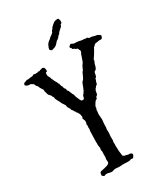

<svg xmlns="http://www.w3.org/2000/svg" viewBox="-260 -1133 1124 1292"><g transform="rotate(-30 302.5 -487.0)"><path d="M335.9 -378.9V-373Q335.9 -371.1 332 -367.2Q332 -353.5 331.1 -351.1Q330.1 -348.6 329.1 -337.4Q328.1 -326.2 330.1 -309.1Q332 -292 331.1 -280.8Q330.1 -269.5 329.1 -263.7Q328.1 -257.8 328.1 -252.9V-233.4L325.2 -210.9L326.2 -196.3V-185.5Q326.2 -178.7 324.7 -171.4Q323.2 -164.1 323.7 -153.3Q324.2 -142.6 324.2 -129.9L321.3 -119.1Q322.3 -104.5 322.3 -100.6Q322.3 -96.7 321.3 -92.8L322.3 -68.4Q322.3 -48.8 324.2 -38.6Q326.2 -28.3 328.1 -8.8Q337.9 0 349.6 0L366.2 4.9H376Q382.8 4.9 389.6 9.8Q396.5 14.6 393.1 23.9Q389.6 33.2 381.8 41Q376 43 373.5 41.5Q371.1 40 366.2 40Q355.5 46.9 335.9 45.4Q316.4 43.9 301.8 43.9L270.5 45.9Q262.7 45.9 255.4 44.4Q248 43 238.8 43.9Q229.5 44.9 223.6 47.9Q217.8 50.8 208 49.8Q198.2 48.8 191.4 46.4Q184.6 43.9 174.3 43.9Q164.1 43.9 160.6 46.9Q157.2 49.8 152.8 48.3Q148.4 46.9 145.5 43Q142.6 39.1 139.6 37.1Q139.6 26.4 144.5 14.6Q152.3 9.8 155.8 9.3Q159.2 8.8 166.5 7.3Q173.8 5.9 178.7 4.4Q183.6 2.9 189.9 1.5Q196.3 0 200.7 -1Q205.1 -2 211.4 -5.9Q217.8 -9.8 217.8 -10.7Q217.8 -11.7 222.7 -18.6L220.7 -44.9Q223.6 -50.8 223.6 -55.7V-85Q225.6 -99.6 223.6 -105Q221.7 -110.4 221.7 -114.3Q221.7 -118.2 224.6 -129.9Q218.8 -146.5 220.7 -189.9Q222.7 -233.4 222.7 -260.7L225.6 -276.4Q225.6 -277.3 224.6 -281.2Q223.6 -285.2 225.6 -294.4Q227.5 -303.7 223.6 -310.5Q233.4 -331.1 224.6 -348.6Q221.7 -353.5 219.7 -359.4Q224.6 -363.3 224.6 -371.1Q222.7 -378.9 222.2 -387.2Q221.7 -395.5 216.8 -399.4Q213.9 -410.2 206.1 -414.1Q204.1 -417 204.1 -419.9Q204.1 -422.9 199.7 -426.3Q195.3 -429.7 194.3 -435.1Q193.4 -440.4 185.5 -445.3Q183.6 -458 175.8 -467.8Q168 -477.5 168 -492.2Q166 -497.1 159.2 -505.9Q152.3 -514.6 149.9 -519.5Q147.5 -524.4 145.5 -530.3Q143.6 -536.1 139.6 -541Q130.9 -558.6 128.4 -563Q126 -567.4 125 -581.1Q120.1 -585 118.7 -589.4Q117.2 -593.8 115.2 -598.6Q110.4 -604.5 105.5 -608.4Q100.6 -612.3 97.7 -621.1Q94.7 -629.9 94.7 -633.8Q88.9 -644.5 90.8 -657.2Q72.3 -684.6 71.3 -691.9Q70.3 -699.2 63.5 -702.1Q57.6 -711.9 55.7 -714.8Q53.7 -717.8 54.7 -721.7Q44.9 -726.6 40 -731Q35.2 -735.4 28.3 -734.4Q21.5 -733.4 9.8 -737.3Q-2 -741.2 -4.9 -749Q-2.9 -761.7 4.4 -764.2Q11.7 -766.6 16.6 -767.6Q21.5 -768.6 24.4 -772.5Q32.2 -769.5 38.6 -771Q44.9 -772.5 51.3 -773.4Q57.6 -774.4 66.4 -774.4Q75.2 -774.4 81.1 -781.2Q87.9 -781.2 95.7 -777.3Q100.6 -780.3 107.9 -778.8Q115.2 -777.3 119.1 -782.2L129.9 -780.3Q134.8 -785.2 141.6 -785.6Q148.4 -786.1 154.3 -790Q168 -786.1 169.9 -780.3Q174.8 -761.7 172.4 -755.9Q169.9 -750 166.5 -751.5Q163.1 -752.9 160.2 -748L159.2 -731.4Q160.2 -721.7 166 -713.9Q171.9 -706.1 172.9 -695.3Q179.7 -684.6 181.2 -678.7Q182.6 -672.9 186.5 -667.5Q190.4 -662.1 190.9 -660.6Q191.4 -659.2 193.4 -656.2Q195.3 -653.3 196.3 -647.9Q197.3 -642.6 202.1 -640.6Q201.2 -634.8 206.1 -622.1Q212.9 -611.3 212.4 -609.4Q211.9 -607.4 213.9 -600.6Q215.8 -593.8 223.6 -588.9Q221.7 -572.3 234.4 -565.4Q232.4 -560.5 239.3 -549.8Q244.1 -534.2 251 -526.4Q251 -515.6 257.8 -501.5Q264.6 -487.3 267.6 -479.5Q270.5 -471.7 276.4 -466.8Q294.9 -462.9 296.9 -474.6Q300.8 -495.1 306.6 -498Q309.6 -498 312.5 -505.9Q315.4 -513.7 320.3 -515.6Q321.3 -523.4 326.7 -533.2Q332 -543 334 -551.8Q339.8 -571.3 349.1 -579.1Q358.4 -586.9 365.7 -605.5Q373 -624 376.5 -629.4Q379.9 -634.8 382.8 -637.2Q385.7 -639.6 387.7 -643.6Q389.6 -654.3 391.1 -654.8Q392.6 -655.3 394 -658.2Q395.5 -661.1 396.5 -665Q397.5 -668.9 403.8 -676.3Q410.2 -683.6 413.1 -692.4L418 -707Q424.8 -722.7 425.3 -726.6Q425.8 -730.5 427.7 -736.3Q429.7 -742.2 432.1 -745.1Q434.6 -748 436.5 -752Q438.5 -764.6 435.5 -766.6Q432.6 -768.6 431.2 -775.4Q429.7 -782.2 425.8 -783.7Q421.9 -785.2 417 -786.6Q412.1 -788.1 410.2 -791.5Q408.2 -794.9 400.4 -796.4Q392.6 -797.9 392.6 -808.6Q384.8 -810.5 384.8 -819.3Q387.7 -827.1 402.3 -835L421.9 -825.2Q453.1 -825.2 464.8 -821.3Q476.6 -817.4 488.3 -817.4Q500 -817.4 506.3 -814.9Q512.7 -812.5 518.6 -816.4Q520.5 -811.5 532.2 -805.7Q543.9 -807.6 558.6 -802.7Q573.2 -797.9 581.5 -797.4Q589.8 -796.9 597.7 -791Q605.5 -785.2 610.4 -782.2Q606.4 -770.5 604.5 -764.2Q602.5 -757.8 587.9 -757.8Q584 -759.8 570.8 -756.8Q557.6 -753.9 553.7 -754.9Q543 -752.9 539.1 -747.1Q535.2 -741.2 527.3 -736.3Q524.4 -729.5 518.6 -719.7Q512.7 -710 506.8 -699.7Q501 -689.5 494.6 -680.7Q488.3 -671.9 484.4 -666Q486.3 -658.2 481.4 -649.9Q476.6 -641.6 474.6 -635.3Q472.7 -628.9 472.2 -624Q471.7 -619.1 469.7 -614.3Q464.8 -608.4 464.8 -604.5Q464.8 -600.6 458 -597.7Q451.2 -594.7 447.3 -589.8Q444.3 -579.1 442.4 -566.4Q440.4 -553.7 429.7 -548.8Q429.7 -541 427.2 -536.6Q424.8 -532.2 423.3 -527.8Q421.9 -523.4 421.4 -519Q420.9 -514.6 419.4 -511.7Q418 -508.8 414.6 -507.3Q411.1 -505.9 408.2 -502.9Q402.3 -493.2 400.4 -492.7Q398.4 -492.2 397.5 -491.2Q396.5 -483.4 394.5 -482.4Q390.6 -482.4 390.6 -473.6L387.7 -459Q387.7 -449.2 380.9 -445.3Q374 -441.4 372.1 -436.5Q373 -426.8 365.2 -423.8Q357.4 -420.9 352.5 -413.1Q349.6 -407.2 345.7 -402.3Q335.9 -388.7 335.9 -378.9ZM408.2 -982.4 406.2 -969.7Q400.4 -964.8 396 -960Q391.6 -955.1 383.3 -948.7Q375 -942.4 367.2 -928.7Q359.4 -925.8 355.5 -918.9Q351.6 -912.1 346.2 -908.2Q340.8 -904.3 338.9 -902.8Q336.9 -901.4 334 -899.9Q331.1 -898.4 320.3 -885.3Q309.6 -872.1 294.9 -866.7Q280.3 -861.3 275.4 -860.8Q270.5 -860.4 267.6 -863.3Q264.6 -866.2 259.8 -868.2Q257.8 -874 259.8 -877.4Q261.7 -880.9 259.8 -884.8Q263.7 -887.7 265.6 -895.5Q267.6 -903.3 272 -908.7Q276.4 -914.1 277.8 -916.5Q279.3 -918.9 289.1 -926.8Q296.9 -930.7 299.3 -934.1Q301.8 -937.5 305.7 -941.4Q312.5 -945.3 314.9 -947.3Q317.4 -949.2 325.7 -955.6Q334 -961.9 335 -966.8Q335.9 -971.7 338.9 -975.1Q341.8 -978.5 345.7 -982.4Q349.6 -986.3 350.6 -991.2Q365.2 -1006.8 378.9 -1016.1Q392.6 -1025.4 415 -1023.4Q423.8 -1005.9 419.9 -988.3Q416 -987.3 414.1 -982.4Q412.1 -977.5 408.2 -982.4Z"/></g></svg>

Font: Mountains of Christmas
Style: Bold
Weight: 700
Designer: Crystal Kluge
Foundry: Font Diner, Inc DBA Tart Workshop
Version: Version 1.002